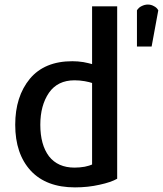

<svg xmlns="http://www.w3.org/2000/svg" viewBox="-20 -813 716 844"><path d="M495.1 -27.3Q495.1 -216.8 495.1 -785.2Q467.8 -785.2 384.8 -785.2Q384.8 -721.7 384.8 -531.2Q371.1 -535.2 346.7 -540Q322.3 -543.9 297.9 -543.9Q175.8 -543.9 111.3 -466.8Q46.9 -388.7 46.9 -264.6Q46.9 -136.7 115.2 -62.5Q183.6 10.7 309.6 10.7Q367.2 10.7 418 -1Q467.8 -11.7 495.1 -27.3ZM384.8 -89.8Q375 -85 352.5 -80.1Q330.1 -76.2 307.6 -76.2Q234.4 -76.2 195.3 -126Q157.2 -176.8 157.2 -264.6Q157.2 -349.6 195.3 -405.3Q233.4 -460 307.6 -460Q330.1 -460 352.5 -456.1Q374 -452.1 384.8 -448.2Q384.8 -329.1 384.8 -89.8ZM675.8 -767.6Q668.9 -780.3 656.2 -786.1Q644.5 -793 629.9 -793Q616.2 -793 602.5 -786.1Q589.8 -780.3 582 -767.6Q582 -714.8 582 -608.4Q597.7 -608.4 646.5 -608.4Q653.3 -648.4 675.8 -767.6Z"/></svg>

Font: DaxlinePro-Medium
Style: Medium
Weight: 400
Designer: Hans Reichel
Version: Version 7.502; 2006